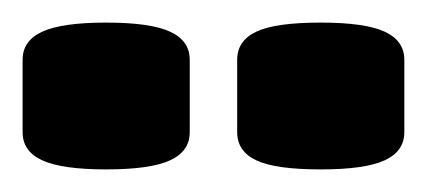

<svg xmlns="http://www.w3.org/2000/svg" viewBox="-20 -730 378 170"><path d="M264 -580Q224 -580 207 -588Q190 -596 190 -613V-677Q190 -694 207 -702Q224 -710 264 -710Q303 -710 320.5 -702Q338 -694 338 -677V-613Q338 -596 320.5 -588Q303 -580 264 -580ZM74 -580Q35 -580 17.5 -588Q0 -596 0 -613V-677Q0 -694 17.5 -702Q35 -710 74 -710Q113 -710 130.5 -702Q148 -694 148 -677V-613Q148 -596 130.5 -588Q113 -580 74 -580Z"/></svg>

Font: Asap Condensed ExtraBold
Style: Regular
Weight: 800
Width: 3
Designer: Pablo Cosgaya
Foundry: Omnibus-Type
Version: Version 3.001; ttfautohint (v1.8.4.7-5d5b)